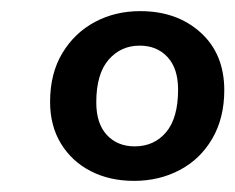

<svg xmlns="http://www.w3.org/2000/svg" viewBox="-20 -735 423 345"><path d="M221 -410Q177 -410 143 -427.5Q109 -445 89.5 -477Q70 -509 70 -552Q70 -603 92 -639.5Q114 -676 150.5 -695.5Q187 -715 232 -715Q298 -715 340.5 -676.5Q383 -638 383 -573Q383 -523 361.5 -486Q340 -449 303 -429.5Q266 -410 221 -410ZM222 -472Q257 -472 278.5 -497.5Q300 -523 300 -574Q300 -612 281 -632.5Q262 -653 231 -653Q197 -653 175 -627.5Q153 -602 153 -551Q153 -513 172 -492.5Q191 -472 222 -472Z"/></svg>

Font: Nunito Sans 12pt ExtraLight
Style: Italic
Weight: 200
Italic angle: -9°
Designer: Vernon Adams
Foundry: Vernon Adams
Version: Version 3.101;gftools[0.9.27]